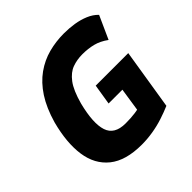

<svg xmlns="http://www.w3.org/2000/svg" viewBox="-187 -874 1043 1043"><g transform="rotate(-45 334.0 -352.5)"><path d="M324 11Q201 11 134.5 -42.5Q68 -96 54.5 -190.5Q41 -285 74 -410Q99 -497 137.5 -556Q176 -615 226 -650.5Q276 -686 333 -701Q390 -716 451 -716Q492 -716 530 -710Q568 -704 601.5 -690Q635 -676 658 -652L598 -519Q561 -546 523.5 -555.5Q486 -565 442 -565Q401 -565 365 -552Q329 -539 299.5 -500Q270 -461 248 -381Q217 -258 237.5 -195.5Q258 -133 343 -133Q384 -133 417 -137.5Q450 -142 484 -154L435 -110L460 -275H354L373 -393H623L567 -44Q532 -29 492 -16Q452 -3 409 4Q366 11 324 11Z"/></g></svg>

Font: Nunito Sans 7pt Condensed Black
Style: Italic
Weight: 900
Width: 3
Italic angle: -9°
Designer: Vernon Adams
Foundry: Vernon Adams
Version: Version 3.101;gftools[0.9.27]